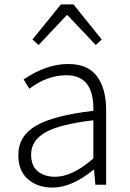

<svg xmlns="http://www.w3.org/2000/svg" viewBox="-20 -837 587 870"><path d="M218 13Q150 13 106.5 -25Q63 -63 63 -134Q63 -221 143.5 -267.5Q224 -314 403 -335Q407 -496 281 -496Q194 -496 113 -435L87 -477Q190 -547 289 -547Q379 -547 420 -490.5Q461 -434 461 -338V0H412L406 -68H404Q305 13 218 13ZM230 -36Q308 -36 403 -119V-292Q250 -274 185.5 -237Q121 -200 121 -137Q121 -85 151.5 -60.5Q182 -36 230 -36ZM127 -658 256 -817H313L441 -658L414 -633L286 -768H282L155 -633Z"/></svg>

Font: Noto Sans Korean Light
Style: Regular
Weight: 300
Designer: Ryoko NISHIZUKA  (kana & ideographs); Paul D. Hunt (Latin, Greek & Cyrillic); Wenlong ZHANG  (bopomofo); Sandoll Communi
Foundry: Adobe Systems Incorporated
Version: Version 1.000;PS 1;hotconv 1.0.78;makeotf.lib2.5.61930